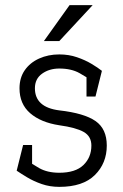

<svg xmlns="http://www.w3.org/2000/svg" viewBox="-20 -720 481 748"><path d="M211 8V-47Q274 -47 305 -77Q336 -107 336 -153Q336 -189 306 -206Q276 -223 211 -232V-290Q308 -279 352 -248.5Q396 -218 396 -153Q396 -84 349.5 -38Q303 8 211 8ZM211 -508V-453Q172 -453 144 -433Q116 -413 116 -376Q116 -302 211 -290V-232Q139 -243 97.5 -279Q56 -315 56 -376Q56 -417 76.5 -446.5Q97 -476 132.5 -492Q168 -508 211 -508ZM45 -55 80 -99Q100 -84 132 -65.5Q164 -47 211 -47V8Q174 8 142.5 -3Q111 -14 86 -29Q61 -44 45 -55ZM342 -402Q322 -417 290 -435Q258 -453 211 -453V-508Q248 -508 280 -497Q312 -486 337 -471Q362 -456 377 -444ZM105 -155V-55H45L70 -155ZM317 -344V-444H377L352 -344ZM341 -700 211 -560H151L251 -700Z"/></svg>

Font: Epunda Slab Light
Style: Regular
Weight: 300
Designer: Simon Atzbach
Foundry: typofactur
Version: Version 1.102